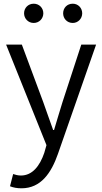

<svg xmlns="http://www.w3.org/2000/svg" viewBox="-20 -781 552 1037"><path d="M96 236C201 236 257 153 293 50L499 -540H419L318 -231C303 -184 287 -128 272 -79H267C249 -128 230 -184 213 -231L98 -540H13L231 3L219 45C195 115 155 167 93 167C78 167 62 163 51 159L34 225C51 232 72 236 96 236ZM162 -657C192 -657 214 -681 214 -709C214 -738 192 -761 162 -761C132 -761 110 -738 110 -709C110 -681 132 -657 162 -657ZM373 -657C402 -657 424 -681 424 -709C424 -738 402 -761 373 -761C342 -761 321 -738 321 -709C321 -681 342 -657 373 -657Z"/></svg>

Font: Source Han Sans JP Normal
Style: Regular
Weight: 350
Designer: Ryoko NISHIZUKA 西塚涼子 (kana, bopomofo & ideographs); Paul D. Hunt (Latin, Greek & Cyrillic); Sandoll Communications 산돌커뮤니
Foundry: Adobe
Version: Version 2.002;hotconv 1.0.116;makeotfexe 2.5.65601